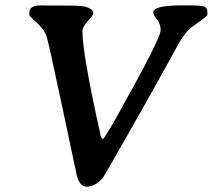

<svg xmlns="http://www.w3.org/2000/svg" viewBox="-20 -683 789 712"><path d="M548.3 -637.7Q548.3 -663.1 657.2 -663.1H673.3Q728 -663.1 738.5 -658.2Q749 -653.3 749 -638.7V-627.4Q749 -623 696.3 -586.4Q670.4 -568.4 646.5 -528.3Q642.6 -521.5 588.9 -424.1Q535.2 -326.7 450.7 -178.2Q366.2 -29.8 362.8 -25.4Q335 9.3 299.8 9.3Q276.9 9.3 265.1 -30.8Q264.6 -32.2 212.2 -280.3Q159.7 -528.3 151.9 -551Q144 -573.7 116.5 -598.6Q88.9 -623.5 88.9 -626V-637.7Q88.9 -663.1 133.3 -663.1L149.9 -662.6H199.2Q276.4 -662.6 291.5 -659.2Q325.7 -651.4 325.7 -634.3Q325.7 -627 305.7 -604.7Q285.6 -582.5 285.6 -567.4Q285.6 -484.4 353 -181.2Q356 -168 361.6 -168Q367.2 -168 421.9 -266.1Q575.7 -541 575.7 -570.8Q575.7 -586.4 568.8 -601.1L563 -609.9Q548.3 -627 548.3 -637.7Z"/></svg>

Font: Averia Serif Libre
Style: Bold Italic
Weight: 700
Italic angle: -6.90001°
Version: Version 1.002